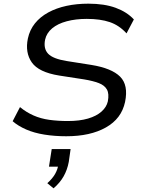

<svg xmlns="http://www.w3.org/2000/svg" viewBox="-20 -734 775 1047"><path d="M341 9Q278 9 222 0Q166 -9 122.5 -28Q79 -47 49 -73L89 -150Q123 -122 162.5 -104.5Q202 -87 249 -80.5Q296 -74 350 -74Q414 -74 460 -87.5Q506 -101 533.5 -125.5Q561 -150 568 -181Q576 -223 563 -246Q550 -269 518.5 -281Q487 -293 439 -301L303 -322Q191 -340 153.5 -393.5Q116 -447 132 -524Q142 -571 170.5 -606.5Q199 -642 243 -666Q287 -690 342.5 -702Q398 -714 462 -714Q549 -714 610.5 -691.5Q672 -669 710 -628L670 -552Q630 -596 578.5 -613.5Q527 -631 453 -631Q393 -631 344 -618Q295 -605 264.5 -579.5Q234 -554 226 -518Q216 -469 242.5 -441Q269 -413 345 -401L478 -380Q589 -362 635 -316Q681 -270 662 -178Q652 -132 626 -97.5Q600 -63 557.5 -39Q515 -15 461 -3Q407 9 341 9ZM272 293 238 265Q266 240 280.5 214.5Q295 189 298 163L312 175H247L262 79H365L355 149Q347 192 327 227.5Q307 263 272 293Z"/></svg>

Font: Nunito Sans 7pt SemiExpanded
Style: Italic
Weight: 400
Width: 6
Italic angle: -9°
Designer: Vernon Adams
Foundry: Vernon Adams
Version: Version 3.101;gftools[0.9.27]